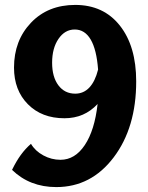

<svg xmlns="http://www.w3.org/2000/svg" viewBox="-20 -731 604 781"><path d="M192 -476Q192 -418 217.5 -384Q243 -350 286 -350Q320 -350 343.5 -375Q367 -400 379 -448Q373 -529 349 -570Q325 -611 284 -611Q244 -611 218 -573Q192 -535 192 -476ZM534 -400Q534 -212 442.5 -91Q351 30 209 30Q155 30 110 12.5Q65 -5 29 -40Q46 -75 64.5 -100.5Q83 -126 106 -146Q123 -117 156 -99Q189 -81 226 -81Q285 -81 325 -141Q365 -201 377 -308Q350 -279 316.5 -264.5Q283 -250 242 -250Q150 -250 93.5 -307Q37 -364 37 -456Q37 -566 106 -638.5Q175 -711 286 -711Q401 -711 467.5 -627Q534 -543 534 -400Z"/></svg>

Font: Atma SemiBold
Style: Regular
Weight: 600
Designer: Gregori Vincens, Jeremie Hornus, Riccardo Olocco, Yoann Minet.
Foundry: black foundry
Version: Version 1.102;PS 1.100;hotconv 1.0.86;makeotf.lib2.5.63406